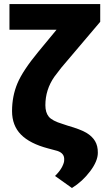

<svg xmlns="http://www.w3.org/2000/svg" viewBox="-20 -731 529 942"><path d="M471.7 -710.9V-624L281.2 -399.4L247.1 -355Q202.6 -291.5 202.6 -214.8Q202.6 -179.2 219.2 -158.7Q235.8 -138.2 286.6 -123L311.5 -114.7Q376 -96.2 404.1 -79.3Q432.1 -62.5 446.3 -38.8Q460.4 -15.1 460 18.6Q460 59.1 422.4 109.1Q384.8 159.2 333 191.4L250 132.3Q273.9 108.9 284.9 87.2Q295.9 65.4 294.9 52.7Q296.9 21 261.2 9.3L215.8 -2.9Q126.5 -26.4 82.8 -70.8Q39.1 -115.2 39.1 -186Q39.1 -258.8 65.4 -321.8Q91.8 -384.8 168.9 -478L257.3 -585H26.4V-710.9Z"/></svg>

Font: Roboto
Style: Regular
Weight: 900
Designer: Google
Version: Version 2.001171; 2014